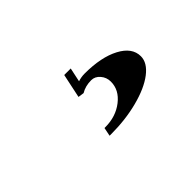

<svg xmlns="http://www.w3.org/2000/svg" viewBox="-34 -170 557 557"><g transform="rotate(-45 245.0 109.0)"><path d="M249.6 0 240.4 43.3Q253.9 38.9 267.5 38.9Q335.2 38.9 377 61Q418.7 83 418.7 118.9Q418.7 145.5 389 168.3Q359.3 191 308.1 204.3Q257 217.7 196.7 217.7H191.4L196.7 191.4H200.2Q243.4 191.4 274.3 167.4Q305.1 143.4 305.1 109.3Q305.1 91.8 293.9 78.9Q282.8 66 267.5 66Q243.4 66 225.5 76.9L207.2 74.3L222.9 0Z"/></g></svg>

Font: Wabroye
Style: Medium
Weight: 500
Designer: gluk
Foundry: gluk
Version: Version 0.14